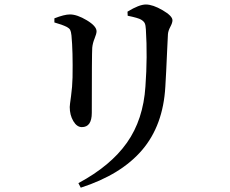

<svg xmlns="http://www.w3.org/2000/svg" viewBox="-20 -784 1040 867"><path d="M726.6 -392.6Q716.8 -217.8 621.6 -106.4Q526.4 4.9 344.7 63.5L334 43Q479.5 -35.2 553.2 -139.6Q627 -244.1 636.7 -393.6Q646.5 -528.3 638.7 -651.4Q637.7 -669.9 633.8 -678.7Q629.9 -687.5 617.2 -695.3Q604.5 -703.1 556.6 -712.9L555.7 -731.4Q608.4 -763.7 638.7 -763.7Q669.9 -763.7 714.4 -737.8Q758.8 -711.9 758.8 -692.4Q758.8 -680.7 749 -662.6Q739.3 -644.5 738.3 -628.9Q737.3 -610.4 734.9 -559.1Q732.4 -507.8 730.5 -463.4Q728.5 -418.9 726.6 -392.6ZM282.2 -662.1Q260.7 -672.9 225.6 -682.6V-701.2Q270.5 -718.8 295.9 -718.8Q328.1 -718.8 372.1 -692.4Q416 -666 416 -642.6Q416 -631.8 407.2 -610.4Q398.4 -588.9 396.5 -568.4Q394.5 -540 394.5 -274.4Q394.5 -210 349.6 -210Q327.1 -210 311 -237.3Q294.9 -264.6 294.9 -300.8Q294.9 -308.6 300.8 -350.1Q306.6 -391.6 307.6 -434.6Q309.6 -551.8 302.7 -624Q300.8 -641.6 296.9 -648.9Q293 -656.2 282.2 -662.1Z"/></svg>

Font: GenYoMin TW TTF SemiBold
Style: Regular
Weight: 600
Version: Version 1.300